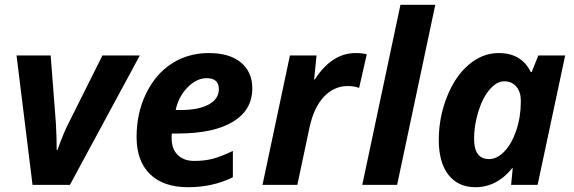

<svg xmlns="http://www.w3.org/2000/svg" viewBox="-20 -780 2421 810"><path d="M219.2 -147H222.2Q250 -223.6 267.1 -255.9L412.1 -545.9H569.8L274.9 0H117.2L49.8 -545.9H193.8L215.8 -259.8Q219.2 -198.7 219.2 -147Z M962.4 -32.2Q877.4 9.8 773.4 9.8Q669.4 9.8 612.8 -45.4Q556.2 -100.6 556.2 -201.9Q556.2 -303.2 596.4 -385.7Q636.7 -468.3 705.3 -512.2Q773.9 -556.2 861.1 -556.2Q948.2 -556.2 996.3 -516.4Q1044.4 -476.6 1044.4 -407.2Q1044.4 -315.9 962.9 -266.4Q881.3 -216.8 730 -216.8H705.1L704.1 -206.5V-196.8Q704.1 -151.9 729.5 -126.5Q754.9 -101.1 799.8 -101.1Q844.7 -101.1 879.9 -110.8Q915 -120.6 962.4 -143.1ZM743.2 -315.9Q818.4 -315.9 860.8 -339.4Q903.3 -362.8 903.3 -403.8Q903.3 -450.2 852.1 -450.2Q809.1 -450.2 771 -411.1Q732.9 -372.1 721.2 -315.9Z M1480.5 -556.2Q1508.3 -556.2 1527.3 -550.8L1495.1 -409.2Q1473.6 -417 1446.3 -417Q1390.1 -417 1346.7 -372.1Q1304.7 -327.6 1286.1 -244.1L1234.4 0H1087.4L1203.1 -545.9H1315.4L1305.2 -444.8H1308.1Q1379.9 -556.2 1480.5 -556.2Z M1508.3 0 1669.4 -759.8H1816.4L1655.3 0Z M1985.4 9.8Q1913.6 9.8 1872.1 -42Q1831.1 -94.2 1831.1 -189.7Q1831.1 -285.2 1866.2 -372.8Q1901.4 -460.4 1958.5 -507.8Q2015.6 -556.2 2084 -556.2Q2180.2 -556.2 2219.2 -476.1H2223.1L2251 -545.9H2364.3L2248 0H2136.2L2143.1 -70.8H2141.1Q2076.2 9.8 1985.4 9.8ZM2043.9 -108.9Q2076.7 -108.9 2107.7 -140.9Q2138.7 -172.9 2158 -229.7Q2177.2 -286.6 2177.2 -350.6Q2177.2 -354 2177.2 -356.9Q2177.2 -391.6 2158.4 -414.3Q2139.6 -437 2107.4 -437Q2075.2 -437 2045.7 -402.3Q2016.1 -367.7 1998 -309.3Q1980 -251 1980 -194.8Q1980 -108.9 2043 -108.9Q2043.5 -108.9 2043.9 -108.9Z"/></svg>

Font: Open Sans Hebrew
Style: Bold Italic
Weight: 700
Italic angle: -12°
Foundry: Ascender Corporation, Yanek Iontef
Version: Version 2.001;PS 002.001;hotconv 1.0.70;makeotf.lib2.5.58329